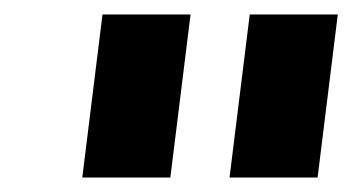

<svg xmlns="http://www.w3.org/2000/svg" viewBox="-20 -747 488 266"><path d="M94 -501 122 -727H244L216 -501ZM298 -501 326 -727H448L420 -501Z"/></svg>

Font: Expletus Sans
Style: Bold Italic
Weight: 700
Italic angle: -7°
Version: Version 7.500